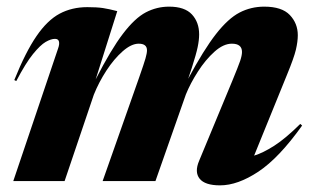

<svg xmlns="http://www.w3.org/2000/svg" viewBox="-20 -545 945 578"><path d="M889.5 -167Q820 -69.5 757.8 -28.2Q695.5 13 642.5 13Q597 13 581 -7Q565 -27 579.5 -61L679.5 -302Q697 -344.5 702.8 -361.2Q708.5 -378 708.5 -388.5Q708.5 -413.5 678 -413.5Q652.5 -413.5 625.5 -389.2Q598.5 -365 575.8 -329.5Q553 -294 539.5 -260.5L448 0H289L399.5 -313.5Q413.5 -353.5 418 -369.2Q422.5 -385 422.5 -393.5Q422.5 -413.5 397.5 -413.5Q375.5 -413.5 349.5 -390.8Q323.5 -368 300.5 -332.8Q277.5 -297.5 262.5 -260L174.5 0H20L155 -399.5Q159.5 -412 157.5 -420Q155.5 -428 145.5 -428Q133.5 -428 117.5 -418.8Q101.5 -409.5 79.5 -382.5Q57.5 -355.5 29 -301L23 -304Q57 -388.5 89.8 -436.2Q122.5 -484 159.5 -503.8Q196.5 -523.5 243 -523.5Q271.5 -523.5 289.8 -520.8Q308 -518 333 -511.5L268 -306Q314 -396 350 -443.2Q386 -490.5 419 -507.8Q452 -525 489 -525Q536 -525 557.8 -501.5Q579.5 -478 579.5 -441.5Q579.5 -424.5 575 -403Q570.5 -381.5 557.5 -341L546.5 -308Q593.5 -395.5 630.2 -442.5Q667 -489.5 701.2 -507.2Q735.5 -525 775.5 -525Q828.5 -525 852.5 -499.8Q876.5 -474.5 876.5 -439Q876.5 -420 870.8 -395.5Q865 -371 844 -320L745 -76.5Q771.5 -84.5 805.5 -106.2Q839.5 -128 884 -172Z"/></svg>

Font: Newsreader 72pt
Style: Bold Italic
Weight: 700
Italic angle: -17°
Designer: Hugues Gentile
Foundry: Production Type
Version: Version 1.003; ttfautohint (v1.8.3)